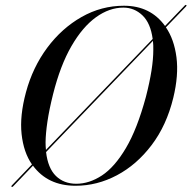

<svg xmlns="http://www.w3.org/2000/svg" viewBox="-20 -734 767 769"><path d="M26.5 14Q24 11.5 27.5 8.5L108 -75.5Q74.5 -123.5 66.5 -196.8Q58.5 -270 84 -364.5Q111 -464.5 169.2 -542.8Q227.5 -621 306.8 -666Q386 -711 476.5 -711Q582.5 -711 641 -630L720.5 -712.5Q723.5 -715.5 726 -714Q728.5 -711.5 725 -708L644.5 -624.5Q677.5 -576.5 686.8 -504.5Q696 -432.5 674 -342Q647 -231.5 587.2 -152.8Q527.5 -74 448.2 -32Q369 10 282.5 10Q171.5 10 112 -70.5L32 13Q29 16 26.5 14ZM162.5 -164.5Q162.5 -148 164 -133.5L591.5 -578Q583 -641.5 550.5 -672.5Q518 -703.5 474 -703.5Q418 -703.5 364.2 -664.8Q310.5 -626 266 -549Q221.5 -472 192.5 -356.5Q177 -294.5 170 -247.2Q163 -200 162.5 -164.5ZM285.5 2Q337.5 2 388.2 -31.2Q439 -64.5 484.2 -140.8Q529.5 -217 564.5 -346.5Q579.5 -405 586.8 -451.5Q594 -498 594 -533.5Q594.5 -553 592.5 -570.5L164.5 -125Q172 -60.5 204 -29.2Q236 2 285.5 2Z"/></svg>

Font: Fraunces 144pt S000
Style: Italic
Weight: 400
Italic angle: -16°
Version: Version 1.000; ttfautohint (v1.8.3)